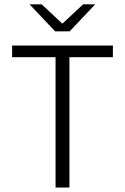

<svg xmlns="http://www.w3.org/2000/svg" viewBox="-20 -844 562 864"><path d="M230 0V-629.5H292.5V0ZM34.5 -586.5V-639H488V-586.5ZM228 -703 114 -823.5V-824.5H167.5L259 -739H262.5L354 -824.5H407.5V-823.5L293.5 -703Z"/></svg>

Font: Anek Latin Medium Light
Style: Regular
Weight: 300
Version: Version 1.003